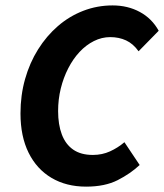

<svg xmlns="http://www.w3.org/2000/svg" viewBox="-20 -684 612 716"><path d="M301.2 12Q227.2 12 172 -20.7Q116.8 -53.4 86.6 -114.5Q56.4 -175.6 56.4 -260.9Q56.4 -328.7 73.5 -389.2Q90.6 -449.7 122 -499.8Q153.4 -549.9 195.9 -586.7Q238.5 -623.6 290.5 -643.7Q342.5 -663.8 399.8 -663.8Q456.4 -663.8 501.5 -639.4Q546.6 -615 571.8 -569.3L496.8 -492.8Q476.7 -521 450.2 -533.3Q423.6 -545.6 391.1 -545.6Q359.4 -545.6 330.2 -530.9Q300.9 -516.2 276.8 -490.4Q252.6 -464.6 234.6 -429.5Q216.6 -394.5 206.6 -353.9Q196.7 -313.4 196.7 -270Q196.7 -219.5 210.5 -182.8Q224.3 -146 252.9 -126.1Q281.5 -106.2 326.3 -106.2Q361 -106.2 390.4 -119.6Q419.8 -133 444 -153.7L500.8 -68.7Q466.4 -36.4 418.8 -12.2Q371.2 12 301.2 12Z"/></svg>

Font: Source Sans 3
Style: Italic
Weight: 200
Italic angle: -11°
Designer: Paul D. Hunt
Foundry: Adobe
Version: Version 3.046;hotconv 1.0.118;makeotfexe 2.5.65603